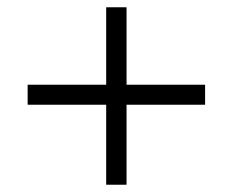

<svg xmlns="http://www.w3.org/2000/svg" viewBox="-20 -548 640 528"><path d="M272 -40V-260H56V-315H272V-528H328V-315H544V-260H328V-40Z"/></svg>

Font: Nunito Sans 7pt Light
Style: Regular
Weight: 300
Designer: Vernon Adams
Foundry: Vernon Adams
Version: Version 3.101;gftools[0.9.27]